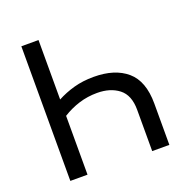

<svg xmlns="http://www.w3.org/2000/svg" viewBox="-129 -851 958 975"><g transform="rotate(-20 350.0 -364.0)"><path d="M379.4 -456.1Q493.2 -456.1 558.1 -400.4Q623 -344.7 623 -223.6V0H530.3V-223.1Q530.3 -302.7 484.6 -338.1Q439 -373.5 367.7 -373.5Q316.4 -373.5 269.5 -358.9Q222.7 -344.2 180.7 -317.9V0H87.9V-727.5H180.7V-406.2Q222.7 -428.7 271.5 -442.4Q320.3 -456.1 379.4 -456.1Z"/></g></svg>

Font: Inter
Style: Regular
Weight: 400
Designer: Rasmus Andersson
Foundry: rsms
Version: Version 4.001;git-9221beed3